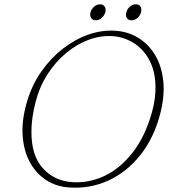

<svg xmlns="http://www.w3.org/2000/svg" viewBox="-20 -855 798 889"><path d="M515 -712.5Q574.5 -708.5 622 -678.8Q669.5 -649 699.2 -598.2Q729 -547.5 736 -479.5Q743 -411.5 722.5 -330.5Q693.5 -217.5 630.5 -138Q567.5 -58.5 482 -19.2Q396.5 20 300 13Q239.5 9 192.2 -22.2Q145 -53.5 116.8 -107Q88.5 -160.5 84.5 -232.2Q80.5 -304 106.5 -389Q129 -463.5 172 -524.8Q215 -586 271 -629.5Q327 -673 389.8 -695Q452.5 -717 515 -712.5ZM315.5 -11.5Q391 -6.5 463.2 -40.2Q535.5 -74 593.5 -147.8Q651.5 -221.5 683.5 -335Q701 -398 700 -454Q699 -524.5 672.2 -575.2Q645.5 -626 600.8 -654.8Q556 -683.5 502.5 -687.5Q447 -691.5 391.2 -671Q335.5 -650.5 286.2 -609.5Q237 -568.5 200 -511Q163 -453.5 145 -383.5Q135 -345 130.2 -310.5Q125.5 -276 125.5 -245.5Q125 -134.5 178.5 -75.8Q232 -17 315.5 -11.5ZM423.5 -761Q408.5 -761 401.8 -772Q395 -783 399 -798Q403.5 -813.5 415.8 -824.2Q428 -835 443.5 -835Q458 -835 464.8 -824.2Q471.5 -813.5 467.5 -798Q463 -783 450.8 -772Q438.5 -761 423.5 -761ZM589 -761Q574 -761 567.2 -772Q560.5 -783 565 -798Q569 -813.5 581.2 -824.2Q593.5 -835 609 -835Q624 -835 630.5 -824.2Q637 -813.5 633 -798Q629 -783 616.5 -772Q604 -761 589 -761Z"/></svg>

Font: Fraunces 9pt S050 Thin
Style: Italic
Weight: 100
Italic angle: -16°
Version: Version 1.000; ttfautohint (v1.8.3)